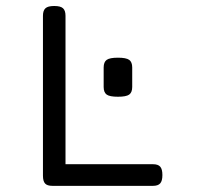

<svg xmlns="http://www.w3.org/2000/svg" viewBox="-20 -604 640 624"><path d="M507.8 -35.2Q507.8 -16.1 500.7 -8.1Q493.7 0 477.1 0H170.4H150.4Q133.3 0 126.5 -7.6Q119.6 -15.1 119.6 -33.2V-552.7Q119.6 -569.8 127.7 -577.1Q135.7 -584.5 155.8 -584.5H156.7Q176.8 -584.5 184.8 -577.1Q192.9 -569.8 192.9 -552.7V-70.3H477.1Q493.7 -70.3 500.7 -62.3Q507.8 -54.2 507.8 -35.2ZM363.3 -289.6Q336.4 -289.6 326.7 -296.6Q316.9 -303.7 316.9 -321.3V-384.8Q316.9 -402.3 326.7 -409.4Q336.4 -416.5 363.3 -416.5Q390.1 -416.5 399.9 -409.4Q409.7 -402.3 409.7 -384.8V-321.3Q409.7 -303.7 399.9 -296.6Q390.1 -289.6 363.3 -289.6Z"/></svg>

Font: Courier Prime Code
Style: Regular
Weight: 400
Designer: Alan Dague-Greene
Foundry: Quote-Unquote Apps
Version: Version 3.0318